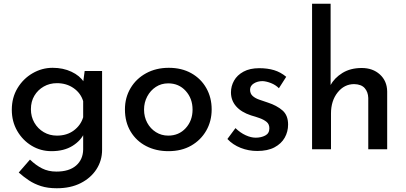

<svg xmlns="http://www.w3.org/2000/svg" viewBox="-20 -797 2167 1025"><path d="M283 208Q235 208 199 196.5Q163 185 134.5 166Q106 147 80 124L140 55Q171 85 204.5 102Q238 119 281 119Q349 119 386 87Q423 55 424 1V-108L431 -89Q413 -47 367.5 -18.5Q322 10 255 10Q197 10 149 -19Q101 -48 72 -98Q43 -148 43 -211Q43 -276 73.5 -326.5Q104 -377 154 -406Q204 -435 261 -435Q317 -435 361.5 -414Q406 -393 427 -360L422 -343L432 -418H525V3Q525 60 495 106.5Q465 153 411 180.5Q357 208 283 208ZM145 -214Q145 -174 163.5 -142Q182 -110 213.5 -91.5Q245 -73 284 -73Q337 -73 374 -100.5Q411 -128 424 -171V-257Q411 -300 373 -326.5Q335 -353 284 -353Q245 -353 213.5 -335Q182 -317 163.5 -286Q145 -255 145 -214Z M647 -213Q647 -276 677 -326.5Q707 -377 760 -406Q813 -435 881 -435Q950 -435 1001.5 -406Q1053 -377 1081.5 -326.5Q1110 -276 1110 -213Q1110 -150 1081 -99.5Q1052 -49 1000.5 -19.5Q949 10 879 10Q813 10 760.5 -17Q708 -44 677.5 -94.5Q647 -145 647 -213ZM749 -212Q749 -173 766 -141.5Q783 -110 812.5 -91.5Q842 -73 878 -73Q935 -73 971.5 -113Q1008 -153 1008 -212Q1008 -271 971.5 -311.5Q935 -352 878 -352Q841 -352 812 -333Q783 -314 766 -282Q749 -250 749 -212Z M1353 9Q1307 9 1265 -7.5Q1223 -24 1194 -55L1237 -113Q1263 -88 1291.5 -75Q1320 -62 1345 -62Q1374 -62 1396 -73.5Q1418 -85 1418 -112Q1418 -134 1403.5 -146Q1389 -158 1367 -166Q1345 -174 1320 -181Q1268 -198 1240.5 -229.5Q1213 -261 1213 -304Q1213 -337 1229.5 -366.5Q1246 -396 1280 -414.5Q1314 -433 1364 -433Q1408 -433 1443 -422.5Q1478 -412 1508 -387L1469 -326Q1451 -344 1426.5 -353.5Q1402 -363 1382 -364Q1355 -364 1335 -351.5Q1315 -339 1315 -318Q1315 -297 1329 -284.5Q1343 -272 1365.5 -264.5Q1388 -257 1411 -249Q1457 -234 1487.5 -208Q1518 -182 1518 -132Q1518 -94 1500 -62Q1482 -30 1445.5 -10.5Q1409 9 1353 9Z M1646 0V-777H1745V-323L1743 -340Q1765 -381 1808 -407.5Q1851 -434 1911 -434Q1970 -434 2008 -399.5Q2046 -365 2047 -309V0H1946V-274Q1945 -306 1927 -326.5Q1909 -347 1871 -348Q1818 -348 1782.5 -303.5Q1747 -259 1747 -191V0Z"/></svg>

Font: Reem Kufi
Style: Regular
Weight: 400
Designer: Khaled Hosny
Version: Version 1.6